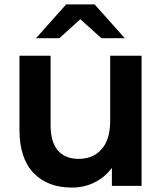

<svg xmlns="http://www.w3.org/2000/svg" viewBox="-20 -849 740 877"><path d="M144.4 -674.4 282.2 -828.9H412.2L550 -674.4H443.3L346.7 -761.1L251.1 -674.4ZM626.7 0H491.1V-82.2Q458.9 -38.9 411.7 -15.6Q364.4 7.8 307.8 7.8Q197.8 7.8 133.3 -58.9Q68.9 -125.6 68.9 -256.7V-594.4H211.1V-277.8Q211.1 -200 244.4 -161.7Q277.8 -123.3 338.9 -123.3Q405.6 -123.3 444.4 -167.8Q483.3 -212.2 483.3 -296.7V-594.4H626.7Z"/></svg>

Font: Paperlogy 7 Bold
Style: Regular
Weight: 700
Designer: redesigned by Lee Juim, glyphs from Gmarket Sans & Montserrat
Foundry: PT&
Version: Version 1.001